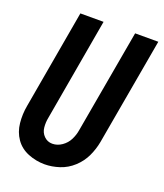

<svg xmlns="http://www.w3.org/2000/svg" viewBox="-137 -826 789 926"><g transform="rotate(20 257.5 -363.5)"><path d="M201 8Q157 8 116 -8.5Q75 -25 51 -59.5Q27 -94 22.5 -138.5Q18 -183 26 -227L115 -735H234L142 -209Q137 -184 139.5 -158.5Q142 -133 159.5 -115.5Q177 -98 202 -98Q228 -98 251 -114Q274 -130 286 -154Q298 -178 302 -203L396 -735H515L418 -185Q411 -147 394 -110.5Q377 -74 346 -45.5Q315 -17 276.5 -4.5Q238 8 201 8Z"/></g></svg>

Font: Iosevka SS08
Style: Bold Italic
Weight: 700
Italic angle: -10°
Monospace: yes
Designer: Belleve Invis
Foundry: Belleve Invis
Version: 2.1.0; ttfautohint (v1.8.2)